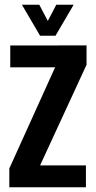

<svg xmlns="http://www.w3.org/2000/svg" viewBox="-20 -792 405 812"><path d="M19.4 0V-79.5L213.1 -507.4L23.4 -507.1V-599.6L346 -600V-518.1L149.6 -92.6H343.4V0ZM149.5 -640.9 72.6 -772.1H146.1L182.2 -703.4L218.1 -772.1H291.6L214.7 -640.9Z"/></svg>

Font: Big Shoulders Display SC Thin
Style: Regular
Weight: 100
Designer: Patric King
Foundry: XO Type Co
Version: Version 2.002